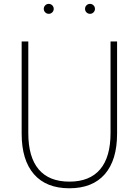

<svg xmlns="http://www.w3.org/2000/svg" viewBox="-20 -966 723 1000"><path d="M92.8 -270V-750H127.4V-272.9Q127.4 -147.9 181.4 -84Q235.4 -20 341.3 -20Q447.3 -20 501.5 -84Q555.7 -147.9 555.7 -272.9V-750H589.8V-270Q589.8 -132.3 525.9 -58.8Q461.9 14.6 341.3 14.6Q220.7 14.6 156.7 -58.8Q92.8 -132.3 92.8 -270ZM467 -901.6Q459.5 -894 448.7 -894Q438 -894 430.4 -901.6Q422.9 -909.2 422.9 -919.9Q422.9 -930.7 430.4 -938.2Q438 -945.8 448.7 -945.8Q459.5 -945.8 467 -938.2Q474.6 -930.7 474.6 -919.9Q474.6 -909.2 467 -901.6ZM215.6 -901.6Q208 -909.2 208 -919.9Q208 -930.7 215.6 -938.2Q223.1 -945.8 233.9 -945.8Q244.6 -945.8 252.2 -938.2Q259.8 -930.7 259.8 -919.9Q259.8 -909.2 252.2 -901.6Q244.6 -894 233.9 -894Q223.1 -894 215.6 -901.6Z"/></svg>

Font: Spartan MB ExtLt
Style: Regular
Weight: 200
Designer: Matt Bailey, Mirko Velimirovic
Foundry: Matt Bailey
Version: Version 1.005